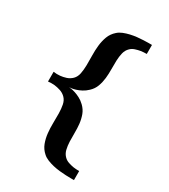

<svg xmlns="http://www.w3.org/2000/svg" viewBox="-201 -802 897 1019"><g transform="rotate(30 247.5 -292.0)"><path d="M421.9 122.1H402.3Q389.2 122.1 371.3 121.3Q353.5 120.6 333 118.4Q312.5 116.2 292.5 111.6Q272.5 106.9 254.4 99.6Q236.3 92.3 224.1 81.1Q201.2 61 190.9 33.7Q180.7 6.3 177.5 -23.7Q174.3 -53.7 175 -84.7Q175.8 -115.7 175.3 -144Q174.8 -172.4 170.2 -195.8Q165.5 -219.2 150.9 -233.9Q136.2 -248.5 117.2 -254.6Q98.1 -260.7 81.1 -262.7Q61.5 -264.6 41 -262.2V-321.8Q61.5 -318.8 81.1 -320.8Q98.1 -322.3 117.2 -328.4Q136.2 -334.5 150.9 -349.1Q165.5 -363.8 170.2 -387.5Q174.8 -411.1 175.3 -439.5Q175.8 -467.8 175 -499Q174.3 -530.3 177.5 -560.3Q180.7 -590.3 190.9 -617.7Q201.2 -645 224.1 -665Q236.3 -676.3 254.4 -683.6Q272.5 -690.9 292.5 -695.6Q312.5 -700.2 333 -702.4Q353.5 -704.6 371.3 -705.3Q389.2 -706.1 402.3 -706.1H421.9V-650.9Q403.8 -650.9 386.2 -648.4Q371.1 -646 354.7 -640.6Q338.4 -635.3 327.1 -624Q312 -609.4 306.6 -587.6Q301.3 -565.9 300.3 -540.3Q299.3 -514.6 299.8 -486.8Q300.3 -459 297.4 -431.9Q294.4 -404.8 285.4 -379.9Q276.4 -355 255.9 -335.9Q240.2 -320.8 223.1 -312Q206.1 -303.2 191.4 -298.8Q176.8 -294.4 165.5 -293Q157.2 -292 152.8 -292Q157.2 -291.5 165.5 -290.5Q176.8 -289.1 191.4 -284.4Q206.1 -279.8 223.1 -271Q240.2 -262.2 255.9 -247.1Q276.4 -227.5 285.4 -202.9Q294.4 -178.2 297.4 -151.1Q300.3 -124 299.8 -96.4Q299.3 -68.8 300.3 -43.5Q301.3 -18.1 306.6 3.7Q312 25.4 327.1 40Q338.4 51.3 354.7 56.6Q371.1 62 386.2 64.5Q403.8 66.9 421.9 66.9Z"/></g></svg>

Font: Charis SIL CyrE
Style: Bold
Weight: 700
Foundry: SIL International
Version: Version 5.000